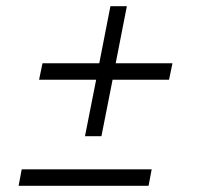

<svg xmlns="http://www.w3.org/2000/svg" viewBox="-20 -599 636 619"><path d="M254 -160H307L343 -342H525L536 -395H353L389 -579H336L300 -395H117L106 -342H290ZM40 0H459L469 -53H50Z"/></svg>

Font: Uncut Sans Light Italic
Style: Regular
Weight: 300
Italic angle: -11°
Designer: Kasper Nordkvist
Foundry: UNCUT.wtf
Version: Version 1.304;Glyphs 3.2 (3246)